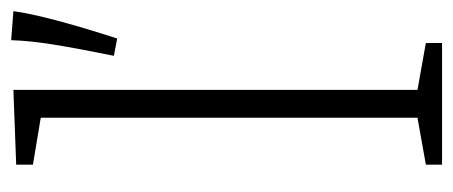

<svg xmlns="http://www.w3.org/2000/svg" viewBox="-254 -558 812 344"><g transform="rotate(-90 152.0 -386.0)"><path d="M163 -768V-44L247 -29V0H29V-29L113 -44V-719L29 -733V-763ZM224 -588Q237 -652 244 -695Q251 -738 252 -772L304 -768Q296 -709 255 -582Z"/></g></svg>

Font: Bitter Pro Light
Style: Regular
Weight: 300
Designer: Sol Matas, and Bitter project Authors
Foundry: Sol Matas
Version: Version 1.010